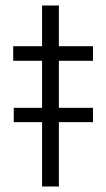

<svg xmlns="http://www.w3.org/2000/svg" viewBox="-20 -678 385 698"><path d="M133 0V-234H30V-286H133V-457H28V-510H133V-658H194V-510H318V-457H194V-286H318V-234H194V0Z"/></svg>

Font: Saira Light
Style: Regular
Weight: 300
Designer: Hector Gatti with collaboration of the Omnibus-Type team
Foundry: Omnibus-Type
Version: Version 1.100; ttfautohint (v1.8.3)